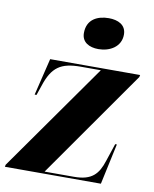

<svg xmlns="http://www.w3.org/2000/svg" viewBox="-91 -839 724 904"><g transform="rotate(10 271.0 -387.0)"><path d="M332 -622C387 -622 439 -652 439 -710C439 -757 399 -774 356 -774C304 -774 252 -752 252 -685C252 -641 288 -622 332 -622ZM-5 0H454L496 -195H488L460 -111C439 -45 409 -10 324 -10H183L545 -526L547 -536H117L74 -359H83L99 -406C129 -498 170 -526 265 -526H361L-3 -10Z"/></g></svg>

Font: Noto Serif Display Condensed Black
Style: Italic
Weight: 900
Width: 3
Italic angle: -12°
Designer: Monotype Design Team
Foundry: Monotype Imaging Inc.
Version: Version 2.009